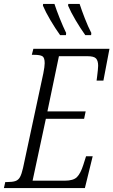

<svg xmlns="http://www.w3.org/2000/svg" viewBox="-39 -964 581 984"><path d="M-19 0 -12 -31H-2Q24 -31 39.5 -36Q55 -41 63.5 -56.5Q72 -72 79 -103L183 -588Q190 -623 190 -640Q190 -669 178 -676Q166 -683 136 -683H124L132 -714H522L491 -551H456Q457 -558 459 -574Q461 -590 462.5 -605Q464 -620 464 -627Q464 -652 453.5 -664Q443 -676 409 -676H263L204 -393H400L392 -355H196L128 -38H293Q337 -38 355.5 -56.5Q374 -75 388 -119L402 -163H436L396 0ZM398 -784Q373 -819 348.5 -860.5Q324 -902 310 -935L311 -944H369Q379 -913 395.5 -870.5Q412 -828 429 -795L428 -784ZM269 -784Q244 -819 219.5 -860.5Q195 -902 181 -935L182 -944H240Q250 -913 267 -870.5Q284 -828 300 -795L299 -784Z"/></svg>

Font: Noto Serif ExtraCondensed Light
Style: Italic
Weight: 300
Width: 2
Italic angle: -12°
Designer: Monotype Design Team
Foundry: Monotype Imaging Inc.
Version: Version 2.014; ttfautohint (v1.8.4.7-5d5b)